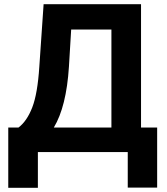

<svg xmlns="http://www.w3.org/2000/svg" viewBox="-20 -727 799 918"><path d="M19.5 -117.2H68.4Q108.9 -147.9 134.3 -213.6Q159.7 -279.3 168 -408.2L188.5 -707H654.3V-117.2H731.4V169.9H590.8V0H161.1V170.9H19.5ZM512.7 -117.2V-585.9H320.3L309.6 -408.2Q297.4 -216.8 237.3 -117.2Z"/></svg>

Font: Pretendard JP
Style: Bold
Weight: 700
Designer: Base glyphs from Inter by Rasmus Andersson; Hangeul glyphs from Noto Sans CJK(Source Han Sans) by Jang Soo-young and Kan
Foundry: Kil Hyung-jin
Version: Version 1.309